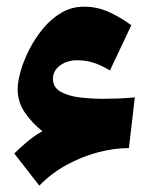

<svg xmlns="http://www.w3.org/2000/svg" viewBox="-20 -552 464 584"><path d="M108.9 -152.8Q80.6 -174.8 57.1 -207.5Q33.7 -240.2 33.7 -280.3Q33.7 -303.2 42.7 -335.2Q51.8 -367.2 69.1 -401.4Q86.4 -435.5 111.1 -465.3Q135.7 -495.1 167 -513.4Q198.2 -531.7 235.4 -531.7Q275.4 -531.7 311 -515.6Q346.7 -499.5 379.4 -475.1L314.5 -337.9Q283.2 -356 261 -362.3Q238.8 -368.7 214.4 -368.7Q184.1 -368.7 162.6 -352.8Q141.1 -336.9 141.1 -312.5Q141.1 -285.6 165.3 -272.5Q189.5 -259.3 224.6 -255.4Q259.8 -251.5 292.5 -251.5Q316.9 -251.5 340.3 -252.4Q363.8 -253.4 390.1 -255.9L372.1 -101.6Q326.7 -101.6 277.1 -88.4Q227.5 -75.2 181.2 -49.6Q134.8 -23.9 99.6 12.7L23.4 -85Q39.1 -101.1 62.7 -120.8Q86.4 -140.6 108.9 -152.8Z"/></svg>

Font: Pinar-DS3-FD Black
Style: Regular
Weight: 900
Designer: Amin Abedi
Version: Version 3.000